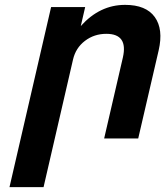

<svg xmlns="http://www.w3.org/2000/svg" viewBox="-20 -569 679 789"><path d="M417 -430Q367 -430 329 -401Q291 -372 280 -324L159 200H19L190 -540H330L312 -462Q390 -549 494 -549Q580 -549 616 -499Q652 -449 632 -362L548 0H408L485 -333Q507 -430 417 -430Z"/></svg>

Font: Miedinger
Style: Bold-Italic
Weight: 700
Italic angle: -13°
Version: Version 001.000